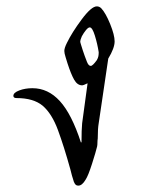

<svg xmlns="http://www.w3.org/2000/svg" viewBox="-20 -573 442 603"><path d="M212 -2Q209 -11 206 -21.5Q203 -32 201 -41Q181 -113 162 -164.5Q143 -216 114 -241Q85 -265 32 -265Q22 -265 22 -272Q22 -282 40.5 -289Q59 -296 82 -296Q131 -296 168 -255.5Q205 -215 234 -126H236Q236 -166 238 -186L255 -311H254Q242 -305 238 -305Q223 -305 213 -322.5Q203 -340 192 -374Q190 -381 186 -393.5Q182 -406 182 -413Q182 -422 190 -438Q206 -471 236.5 -512Q267 -553 284 -553Q292 -553 298 -547Q312 -532 326 -497.5Q340 -463 340 -443Q340 -422 320 -389L290 -186Q287 -169 287 -138Q286 -131 286 -124.5Q286 -118 285 -113Q281 -96 269 -58.5Q257 -21 249 -9Q238 10 226 10Q221 10 218 7.5Q215 5 212 -2ZM284 -384Q288 -391 289 -396.5Q290 -402 290 -409Q286 -435 278 -461Q270 -487 262 -487Q257 -487 250 -478.5Q243 -470 237 -459Q232 -447 232 -443Q232 -440 234 -434Q240 -414 246 -397.5Q252 -381 253 -379Q258 -366 265 -366Q271 -366 284 -384Z"/></svg>

Font: Charm
Style: Regular
Weight: 400
Designer: Katatrad Aksorn Co.,Ltd.
Foundry: Cadson Demak Co.,Ltd.
Version: Version 1.001